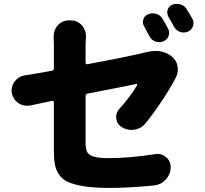

<svg xmlns="http://www.w3.org/2000/svg" viewBox="-20 -883 1040 976"><path d="M958 -787.1Q963.9 -776.4 963.9 -765.6Q963.9 -757.8 960.9 -750Q954.1 -730.5 934.6 -721.7Q924.8 -717.8 914.1 -717.8Q904.3 -717.8 895.5 -720.7Q875 -728.5 864.3 -747.1Q850.6 -774.4 835.9 -797.9Q830.1 -808.6 830.1 -819.3Q830.1 -826.2 832 -833Q837.9 -851.6 856.4 -859.4Q867.2 -863.3 878.9 -863.3Q888.7 -863.3 897.5 -860.4Q918.9 -854.5 929.7 -835Q944.3 -812.5 958 -787.1ZM834 -738.3Q839.8 -727.5 839.8 -716.8Q839.8 -709 836.9 -700.2Q830.1 -680.7 810.5 -672.9Q799.8 -668.9 789.1 -668.9Q779.3 -668.9 769.5 -671.9Q750 -679.7 739.3 -699.2Q724.6 -728.5 712.9 -749Q706.1 -759.8 706.1 -770.5Q706.1 -777.3 709 -785.2Q714.8 -803.7 733.4 -810.5Q744.1 -815.4 755.9 -815.4Q764.6 -815.4 774.4 -812.5Q795.9 -805.7 806.6 -787.1Q819.3 -765.6 834 -738.3ZM415 -651.4V-564.5Q415 -560.5 418 -558.1Q420.9 -555.7 424.8 -556.6Q625 -593.8 712.9 -615.2Q719.7 -616.2 724.6 -618.2Q749 -624 770.5 -624Q817.4 -624 852.5 -596.7Q877 -577.1 882.8 -545.9Q883.8 -538.1 883.8 -529.3Q883.8 -507.8 873 -487.3Q847.7 -437.5 804.2 -372.1Q760.7 -306.6 717.8 -253.9Q696.3 -228.5 662.1 -223.6Q655.3 -222.7 648.4 -222.7Q622.1 -222.7 599.6 -236.3Q575.2 -251 571.3 -279.3Q570.3 -284.2 570.3 -288.1Q570.3 -311.5 586.9 -330.1Q642.6 -391.6 676.8 -449.2Q678.7 -452.1 676.8 -454.6Q674.8 -457 672.9 -456.1Q654.3 -452.1 617.2 -444.8Q580.1 -437.5 523.4 -426.3Q466.8 -415 424.8 -407.2Q415 -405.3 415 -395.5V-159.2Q415 -127 422.4 -111.3Q429.7 -95.7 455.1 -87.4Q480.5 -79.1 532.2 -79.1Q637.7 -79.1 769.5 -99.6Q775.4 -100.6 781.2 -100.6Q805.7 -100.6 824.2 -84Q847.7 -64.5 847.7 -34.2Q847.7 2 822.3 30.3Q798.8 55.7 763.7 59.6Q635.7 72.3 537.1 72.3Q461.9 72.3 411.1 64.5Q360.4 56.6 329.1 43.5Q297.9 30.3 281.2 5.9Q264.6 -18.6 259.3 -45.9Q253.9 -73.2 253.9 -116.2V-362.3Q253.9 -366.2 251 -368.7Q248 -371.1 244.1 -370.1Q169.9 -354.5 133.8 -346.7Q125 -345.7 116.2 -345.7Q93.8 -345.7 74.2 -358.4Q46.9 -377 40 -409.2Q39.1 -417 39.1 -423.8Q39.1 -447.3 53.7 -467.8Q73.2 -494.1 105.5 -500Q165 -508.8 244.1 -523.4Q253.9 -525.4 253.9 -535.2V-651.4L252.9 -699.2Q252.9 -730.5 273.4 -753.9Q295.9 -779.3 330.1 -779.3H339.8Q374 -779.3 396.5 -753.9Q417 -730.5 417 -700.2Q417 -697.3 417 -694.3Q415 -668.9 415 -651.4Z"/></svg>

Font: Gen Jyuu GothicX Heavy
Style: Bold
Weight: 900
Designer: [Source Han Sans]
Ryoko NISHIZUKA  (kana & ideographs); Paul D. Hunt (Latin, Greek & Cyrillic); Wenlong ZHANG  (bopomofo
Version: Version 1.002.20150607